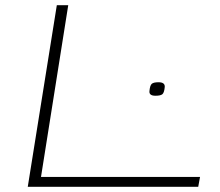

<svg xmlns="http://www.w3.org/2000/svg" viewBox="-20 -720 847 740"><path d="M87 0 199 -700H243L138 -38H751L744 0ZM556 -369Q558 -391 565 -397Q572 -403 591 -403Q616 -403 615 -385Q613 -363 606 -357Q599 -351 579 -351Q554 -351 556 -369Z"/></svg>

Font: Georama ExtraExtended ExtraLight
Style: Italic
Weight: 200
Width: 8
Italic angle: -9°
Designer: Jean-Baptiste Levee
Foundry: Production Type
Version: Version 1.000